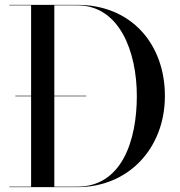

<svg xmlns="http://www.w3.org/2000/svg" viewBox="-20 -770 740 790"><path d="M298 0C511 0 658.5 -162 658.5 -375C658.5 -588 521 -750 298 -750H18.5V-748H108V-376H43V-374H108V-2H18.5V0ZM335 -374V-376H203.5V-748H298C472 -748 543 -557 543 -375C543 -193 482 -2 298 -2H203.5V-374Z"/></svg>

Font: Bodoni* 96pt
Style: Regular
Weight: 400
Version: Version 2.3